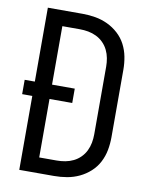

<svg xmlns="http://www.w3.org/2000/svg" viewBox="-83 -796 666 857"><g transform="rotate(10 250.0 -367.5)"><path d="M64 0V-335H18V-400H64V-735H222Q251 -735 280 -730Q309 -725 335.5 -712.5Q362 -700 384 -680Q406 -660 419.5 -634Q433 -608 438.5 -579Q444 -550 444 -521V-215Q444 -185 438.5 -156Q433 -127 419.5 -101Q406 -75 384 -55Q362 -35 335.5 -22.5Q309 -10 280 -5Q251 0 221 0ZM142 -70H221Q241 -70 260 -73.5Q279 -77 296.5 -85.5Q314 -94 328 -108Q342 -122 350.5 -139.5Q359 -157 362.5 -176Q366 -195 366 -215V-521Q366 -540 362.5 -559Q359 -578 350.5 -595.5Q342 -613 328 -627Q314 -641 296.5 -649.5Q279 -658 260 -661.5Q241 -665 221 -665H142V-400H245V-335H142Z"/></g></svg>

Font: Iosevka Algr
Style: Regular
Weight: 400
Monospace: yes
Designer: Belleve Invis
Foundry: Belleve Invis
Version: Version 26.0.2; ttfautohint (v1.8.3)